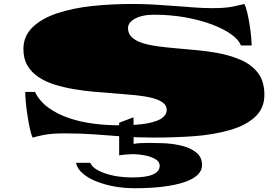

<svg xmlns="http://www.w3.org/2000/svg" viewBox="-20 -678 1427 985"><path d="M147.5 27.8Q139.6 12.2 132.8 -19.8Q126 -51.8 120.6 -88.4Q114.7 -124.5 112.1 -157Q109.4 -189.5 109.4 -206.5H159.2Q183.1 -158.2 229.2 -125Q275.4 -91.8 335 -71.8Q393.6 -52.2 459.2 -43.7Q524.9 -35.2 591.3 -35.2Q685.5 -35.2 738.5 -45.7Q791.5 -56.2 813.5 -74Q835.4 -91.8 835.4 -113.3Q835.4 -137.2 814.9 -152.1Q794.4 -167 759.3 -175.8Q723.6 -184.6 676.5 -189.5Q629.4 -194.3 576.7 -198.2Q523.4 -202.1 467.8 -206.8Q412.1 -211.4 359.4 -220.7Q306.2 -229.5 259 -244.4Q211.9 -259.3 176.8 -283.2Q141.1 -307.1 120.6 -342Q100.1 -377 100.1 -426.3Q100.1 -492.7 147 -538.1Q193.8 -583.5 272 -609.4Q353.5 -636.7 453.4 -647.2Q553.2 -657.7 660.6 -657.7Q718.3 -657.7 773.4 -654.3Q828.6 -650.9 880.4 -647Q931.6 -643.1 978.8 -639.6Q1025.9 -636.2 1067.9 -636.2Q1104.5 -636.2 1129.2 -638.2Q1153.8 -640.1 1177.5 -644.8Q1201.2 -649.4 1233.9 -657.7Q1241.7 -642.1 1248.5 -613.3Q1255.4 -584.5 1260.3 -552.2Q1265.6 -520 1268.3 -491Q1271 -461.9 1271 -444.8H1215.8Q1205.6 -473.6 1166.5 -501.7Q1127.4 -529.8 1067.9 -552.2Q1008.8 -574.7 932.4 -588.6Q856 -602.5 770 -602.5Q737.8 -602.5 713.1 -596.9Q688.5 -591.3 671.4 -581.5Q636.7 -562.5 636.7 -533.7Q636.7 -504.9 656.2 -486.8Q675.8 -468.8 709.5 -457.5Q743.2 -446.8 788.1 -440.7Q833 -434.6 883.3 -430.2Q934.1 -425.8 987.1 -420.9Q1040 -416 1090.3 -407.2Q1158.7 -395 1214.4 -371.1Q1270 -347.2 1303.2 -304.2Q1336.4 -261.2 1336.4 -191.9Q1336.4 -121.1 1287.1 -76.9Q1237.8 -32.7 1157.7 -10.3Q1072.8 13.7 973.9 20.8Q875 27.8 768.6 27.8Q686 27.8 614 22.5Q542 17.1 469.5 11.7Q397 6.3 312 6.3Q277.3 6.3 252.7 8.1Q228 9.8 204.1 14.4Q180.2 19 147.5 27.8ZM671.9 287.6Q564.9 287.6 477.5 253.9Q435.5 237.8 406 213.1Q376.5 188.5 369.6 157.2H443.4Q449.2 173.3 469 187.3Q488.8 201.2 518.1 210.9Q579.6 232.4 658.7 232.4Q799.3 232.4 799.3 171.9Q799.3 151.4 776.9 138.2Q754.4 125 722.4 118.9Q690.4 112.8 662.6 112.8Q650.9 112.8 626.7 114.7Q602.5 116.7 591.3 119.1V-48.3L665 -76.2L665.5 60.5Q679.2 57.1 700.4 56.2Q721.7 55.2 744.1 55.2Q771.5 55.2 816.7 56.6Q861.8 58.1 909.2 68.8Q955.1 79.6 985.8 103.5Q1016.6 127.4 1016.6 168.9Q1016.6 224.6 927.7 255.9Q883.8 271 819.6 279.3Q755.4 287.6 671.9 287.6Z"/></svg>

Font: Asset
Style: Regular
Weight: 400
Version: Version 1.003; ttfautohint (v1.8.4.7-5d5b)